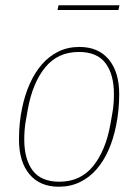

<svg xmlns="http://www.w3.org/2000/svg" viewBox="-20 -696 524 728"><path d="M203 12Q131 12 91.5 -35.5Q52 -83 52 -167Q52 -231 64 -287Q74 -336 93 -378.5Q112 -421 139 -452Q166 -483 201.5 -500.5Q237 -518 281 -518Q353 -518 392.5 -470.5Q432 -423 432 -339Q432 -277 420 -219Q410 -169 391.5 -127Q373 -85 346 -54Q319 -23 283 -5.5Q247 12 203 12ZM205 -7Q285 -7 333 -66Q381 -125 399 -227L406 -267Q412 -300 412 -339Q412 -414 380 -456.5Q348 -499 279 -499Q199 -499 151 -440Q103 -381 85 -279L78 -239Q72 -206 72 -167Q72 -92 104 -49.5Q136 -7 205 -7ZM202 -676H433L429 -658H198Z"/></svg>

Font: IBM Plex Sans Cond Thin
Style: Italic
Weight: 100
Width: 3
Italic angle: -11°
Designer: Mike Abbink, Paul van der Laan, Pieter van Rosmalen
Foundry: Bold Monday
Version: Version 1.3